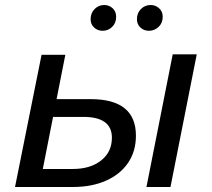

<svg xmlns="http://www.w3.org/2000/svg" viewBox="-20 -747 847 767"><path d="M342 -351Q523 -351 523 -205Q523 -143 492 -97Q461 -51 404 -25.5Q347 0 271 0H40L146 -528H241L206 -351ZM565 0 670 -530H766L661 0ZM271 -72Q341 -72 384 -106Q427 -140 427 -197Q427 -280 313 -280H192L151 -72ZM575 -624Q555 -624 541 -637Q527 -650 527 -670Q527 -695 543 -711Q559 -727 582 -727Q601 -727 615.5 -714Q630 -701 630 -680Q630 -655 613.5 -639.5Q597 -624 575 -624ZM390 -624Q370 -624 356 -637Q342 -650 342 -670Q342 -695 358 -711Q374 -727 396 -727Q416 -727 430 -714Q444 -701 444 -680Q444 -655 428 -639.5Q412 -624 390 -624Z"/></svg>

Font: Montserrat Medium
Style: Italic
Weight: 500
Italic angle: -11.3°
Designer: Julieta Ulanovsky
Foundry: Julieta Ulanovsky
Version: Version 9.000; ttfautohint (v1.8.4.7-5d5b)